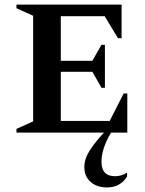

<svg xmlns="http://www.w3.org/2000/svg" viewBox="-20 -580 636 840"><path d="M52 0V-16L125 -49V-511L52 -544V-560H512V-413H496L438 -509H246V-314H384L424 -384H439V-196H424L384 -266H246V-51H460L521 -171H537V0H466Q424 70 424 128Q424 191 484 191Q496 191 509 187.5Q522 184 533 177H536V192Q523 214 501 227Q479 240 448 240Q404 240 376.5 216Q349 192 349 151Q349 115 372.5 78.5Q396 42 435 0Z"/></svg>

Font: Spectral SC SemiBold
Style: Regular
Weight: 600
Designer: Jean-Baptiste Levee
Foundry: Production Type
Version: Version 2.001